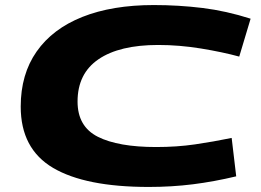

<svg xmlns="http://www.w3.org/2000/svg" viewBox="-20 -730 1034 760"><path d="M569 10Q318 10 190 -65.5Q62 -141 62 -308Q62 -436 125 -526Q188 -616 306 -663Q424 -710 589 -710Q687 -710 781 -698.5Q875 -687 972 -656L927 -506Q861 -524 775.5 -538Q690 -552 606 -552Q453 -552 370 -495.5Q287 -439 287 -328Q287 -229 367.5 -188.5Q448 -148 598 -148Q680 -148 752 -158.5Q824 -169 897 -184L915 -32Q827 -11 743.5 -0.5Q660 10 569 10Z"/></svg>

Font: Georama ExtraExtended
Style: Bold Italic
Weight: 700
Width: 8
Italic angle: -9°
Designer: Jean-Baptiste Levee
Foundry: Production Type
Version: Version 1.000